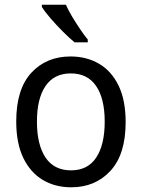

<svg xmlns="http://www.w3.org/2000/svg" viewBox="-20 -786 603 816"><path d="M283 10Q214 10 161.5 -21.5Q109 -53 79 -115Q49 -177 49 -270Q49 -407 113 -476.5Q177 -546 280 -546Q348 -546 401 -515Q454 -484 484 -422Q514 -360 514 -267Q514 -130 449.5 -60Q385 10 283 10ZM282 -62Q353 -62 389 -116.5Q425 -171 425 -269Q425 -367 388.5 -420.5Q352 -474 281 -474Q210 -474 173.5 -420.5Q137 -367 137 -269Q137 -171 173.5 -116.5Q210 -62 282 -62ZM297 -606Q275 -624 247 -652Q219 -680 194.5 -708.5Q170 -737 158 -756V-766H260Q270 -743 286.5 -715.5Q303 -688 320.5 -662Q338 -636 353 -618V-606Z"/></svg>

Font: Noto Sans Mono SemiCondensed
Style: Regular
Weight: 400
Width: 4
Designer: Monotype Design Team
Foundry: Monotype Imaging Inc.
Version: Version 2.014